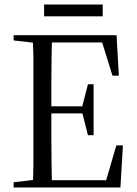

<svg xmlns="http://www.w3.org/2000/svg" viewBox="-20 -825 601 845"><path d="M40 0H175V-36H153L40 -23ZM124 0H209Q208 -44 207 -97Q206 -150 206 -207V-318V-360V-467Q206 -522 207 -575Q208 -627 209 -670H124Q126 -627 127 -575Q127 -522 127 -467V-360V-314V-206Q127 -149 127 -96Q126 -43 124 0ZM166 0H510L521 -185H492L442 -14L479 -32H166ZM166 -326H360V-357H166ZM367 -230H392V-454H367L341 -353V-333ZM40 -647 153 -634H175V-670H40ZM475 -492H503L493 -670H165V-638H461L424 -656ZM174 -753H432V-805H174Z"/></svg>

Font: Source Serif 4 48pt
Style: Regular
Weight: 400
Designer: Frank Grie√ühammer
Foundry: Adobe Systems Incorporated
Version: Version 4.004;hotconv 1.0.116;makeotfexe 2.5.65601